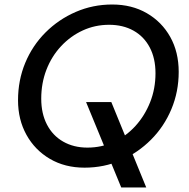

<svg xmlns="http://www.w3.org/2000/svg" viewBox="-20 -732 837 852"><path d="M518 100 362 -279H474L629 100ZM355 12Q268 12 201.5 -27Q135 -66 97.5 -133.5Q60 -201 60 -287Q60 -376 92 -453Q124 -530 182 -588Q240 -646 316 -679Q392 -712 478 -712Q565 -712 631.5 -673.5Q698 -635 735.5 -568Q773 -501 773 -413Q773 -325 740.5 -247.5Q708 -170 650 -112Q592 -54 517 -21Q442 12 355 12ZM368 -77Q431 -77 485.5 -102.5Q540 -128 581 -173Q622 -218 646 -278Q670 -338 670 -407Q670 -473 644.5 -521.5Q619 -570 572.5 -596Q526 -622 464 -622Q402 -622 347.5 -597Q293 -572 251 -527Q209 -482 186 -422.5Q163 -363 163 -294Q163 -228 188.5 -179Q214 -130 260.5 -103.5Q307 -77 368 -77Z"/></svg>

Font: DM Sans 24pt Medium
Style: Italic
Weight: 500
Italic angle: -10°
Designer: Colophon Foundry, Jonny Pinhorn
Foundry: Colophon Foundry
Version: Version 4.004;gftools[0.9.30]